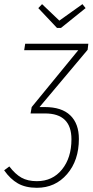

<svg xmlns="http://www.w3.org/2000/svg" viewBox="-36 -892 446 922"><path d="M256.8 -757.8H237.8L147.9 -853L166 -872.1L249 -793L359.9 -872.1L375 -853ZM388.2 -682.1 384.8 -652.8 153.8 -377.9H179.2Q260.3 -377.9 301.5 -338.1Q342.8 -298.3 342.8 -225.1Q342.8 -121.6 286.1 -55.9Q229.5 9.8 141.1 9.8Q86.9 9.8 50 -11.2Q13.2 -32.2 -16.1 -74.2L8.8 -92.8Q37.1 -55.7 67.1 -38.8Q97.2 -22 141.1 -22Q216.3 -22 261.7 -78.1Q307.1 -134.3 307.1 -223.1Q307.1 -347.2 180.2 -347.2H110.8L116.2 -377.9L339.8 -650.9H80.1L85 -682.1Z"/></svg>

Font: Fira Sans Compressed UltraLight
Style: Italic
Weight: 200
Width: 3
Italic angle: -8°
Designer: Carrois Corporate & Edenspiekermann AG
Foundry: Carrois Corporate GbR & Edenspiekermann AG
Version: Version 4.203;PS 004.203;hotconv 1.0.88;makeotf.lib2.5.64775